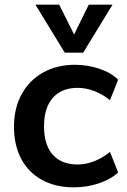

<svg xmlns="http://www.w3.org/2000/svg" viewBox="-20 -796 543 824"><path d="M40 -252Q40 -331 72.5 -391Q105 -451 164.5 -484.5Q224 -518 302 -518Q356 -518 406.5 -501Q457 -484 487 -454L452 -366Q420 -392 384 -405.5Q348 -419 313 -419Q245 -419 207 -376.5Q169 -334 169 -254Q169 -174 206.5 -132Q244 -90 313 -90Q348 -90 384 -104Q420 -118 452 -144L487 -56Q455 -26 404 -9Q353 8 297 8Q218 8 160 -24Q102 -56 71 -114.5Q40 -173 40 -252ZM463 -776 337 -570H258L132 -776H234L298 -648L361 -776Z"/></svg>

Font: Muli
Style: Bold
Weight: 700
Designer: Vernon Adams
Foundry: Vernon Adams
Version: Version 2.001